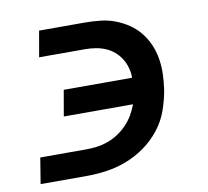

<svg xmlns="http://www.w3.org/2000/svg" viewBox="-65 -601 729 672"><g transform="rotate(-10 300.0 -265.0)"><path d="M27 0 42 -92H205Q224 -92 243.5 -94.5Q263 -97 282.5 -104Q302 -111 319.5 -122.5Q337 -134 351.5 -149Q366 -164 376.5 -182Q387 -200 394 -219H148L164 -311H407Q407 -330 402 -347.5Q397 -365 387.5 -380Q378 -395 364.5 -406.5Q351 -418 334.5 -425Q318 -432 299.5 -435Q281 -438 262 -438H99L115 -530H277Q305 -530 332.5 -527Q360 -524 385 -514.5Q410 -505 432 -490Q454 -475 470 -455Q486 -435 496.5 -411Q507 -387 511.5 -360Q516 -333 515 -305Q514 -277 510 -249Q504 -214 491.5 -178.5Q479 -143 455 -112.5Q431 -82 399.5 -59.5Q368 -37 332.5 -23.5Q297 -10 261 -5Q225 0 190 0Z"/></g></svg>

Font: Iosevka Curly SmBdEx
Style: Italic
Weight: 600
Width: 7
Italic angle: -9°
Monospace: yes
Designer: Belleve Invis
Foundry: Belleve Invis
Version: Version 11.1.0; ttfautohint (v1.8.3)